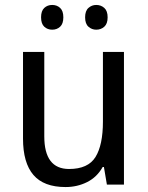

<svg xmlns="http://www.w3.org/2000/svg" viewBox="-20 -839 599 776"><path d="M481 -629V-93H412L400 -164H395Q372 -123 332 -103Q292 -83 245 -83Q157 -83 115 -132Q73 -181 73 -279V-629H159V-288Q159 -156 259 -156Q336 -156 366 -204.5Q396 -253 396 -348V-629ZM146 -769Q146 -795 159 -807Q172 -819 191 -819Q210 -819 223 -807Q236 -795 236 -769Q236 -743 223 -731Q210 -719 191 -719Q172 -719 159 -731Q146 -743 146 -769ZM324 -769Q324 -795 337.5 -807Q351 -819 369 -819Q388 -819 401.5 -807Q415 -795 415 -769Q415 -743 401.5 -731Q388 -719 369 -719Q351 -719 337.5 -731Q324 -743 324 -769Z"/></svg>

Font: Noto Sans Telugu UI SemiCondensed
Style: Regular
Weight: 400
Width: 4
Designer: Jelle Bosma - Monotype Design Team
Foundry: Monotype Imaging Inc.
Version: Version 2.005; ttfautohint (v1.8.4.7-5d5b)